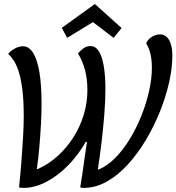

<svg xmlns="http://www.w3.org/2000/svg" viewBox="-20 -906 862 938"><path d="M94 12Q87 12 81 11Q75 10 73 9Q79 -46 84 -109Q89 -172 92.5 -232.5Q96 -293 96 -338Q96 -417 89 -470.5Q82 -524 71 -557.5Q60 -591 46.5 -611Q33 -631 20 -643Q34 -659 53.5 -669.5Q73 -680 92 -680Q121 -680 141.5 -648Q162 -616 172.5 -553.5Q183 -491 183 -399Q183 -353 180 -297.5Q177 -242 172 -185.5Q167 -129 160 -80H164Q218 -104 262 -144Q306 -184 338.5 -235Q371 -286 389 -345Q407 -404 407 -466Q407 -519 395.5 -563Q384 -607 361 -645Q371 -657 386.5 -669Q402 -681 422 -681Q446 -681 462 -657Q478 -633 486.5 -585.5Q495 -538 495 -468Q495 -415 489.5 -345.5Q484 -276 475.5 -206Q467 -136 458 -78H462Q502 -94 540.5 -132Q579 -170 612 -223.5Q645 -277 669.5 -337.5Q694 -398 708 -459.5Q722 -521 722 -575Q722 -613 715 -642.5Q708 -672 694 -694Q702 -714 722 -726Q742 -738 762 -738Q781 -738 794.5 -725.5Q808 -713 815 -689.5Q822 -666 822 -633Q822 -575 806.5 -505Q791 -435 762 -362.5Q733 -290 693.5 -223.5Q654 -157 605.5 -103.5Q557 -50 502 -19Q447 12 388 12Q382 12 378 11Q374 10 372 9Q378 -27 383.5 -64.5Q389 -102 394 -139.5Q399 -177 405 -213H399Q364 -151 314 -99.5Q264 -48 207 -18Q150 12 94 12ZM308 -721 282 -770 443 -886H444L574 -769L535 -721L434 -798Z"/></svg>

Font: Sansita Swashed Light
Style: Regular
Weight: 300
Designer: Pablo Cosgaya
Foundry: Omnibus-Type
Version: Version 1.003